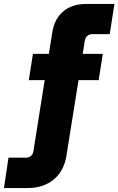

<svg xmlns="http://www.w3.org/2000/svg" viewBox="-81 -750 600 973"><path d="M65 -344 86 -477H440L419 -344ZM-61 203 -38 49H52Q66 49 76 40Q86 31 88 18L184 -586Q195 -655 240 -692.5Q285 -730 355 -730H499L475 -577H385Q372 -577 361.5 -568Q351 -559 349 -545L256 37Q244 116 191.5 159.5Q139 203 59 203Z"/></svg>

Font: MuseoModerno Thin ExtraBold
Style: Italic
Weight: 800
Italic angle: -9°
Version: Version 1.003